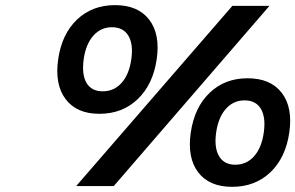

<svg xmlns="http://www.w3.org/2000/svg" viewBox="-20 -723 1147 746"><path d="M206.1 -493.2Q220.2 -590.8 279.3 -647Q338.4 -703.1 426.8 -703.1Q516.1 -703.1 559.6 -646.7Q603 -590.3 588.9 -493.2Q574.7 -395 515.1 -337.9Q455.6 -280.8 366.2 -280.8Q277.8 -280.8 234.9 -337.9Q191.9 -395 206.1 -493.2ZM275.9 0 882.8 -700.2H1026.9L421.9 0ZM305.2 -493.2Q296.9 -433.6 316.2 -400.9Q335.4 -368.2 378.9 -368.2Q423.3 -368.2 452.6 -401.1Q481.9 -434.1 490.2 -493.2Q498.5 -551.3 478.8 -584.2Q459 -617.2 415 -617.2Q371.6 -617.2 342.5 -584.2Q313.5 -551.3 305.2 -493.2ZM721.2 -208Q735.4 -305.7 794.4 -362.3Q853.5 -418.9 941.9 -418.9Q1031.2 -418.9 1074.7 -362.3Q1118.2 -305.7 1104 -208Q1089.8 -109.9 1030.5 -53.5Q971.2 2.9 881.8 2.9Q793 2.9 750 -53.5Q707 -109.9 721.2 -208ZM894 -83Q938 -83 967.3 -116Q996.6 -148.9 1004.9 -208Q1013.2 -267.1 993.7 -300Q974.1 -333 930.2 -333Q886.7 -333 857.4 -299.8Q828.1 -266.6 819.8 -208Q811.5 -149.4 831.1 -116.2Q850.6 -83 894 -83Z"/></svg>

Font: Trueno SemiBold
Style: Italic
Weight: 600
Designer: Julieta Ulanovsky
Foundry: Julieta Ulanovsky
Version: Version 3.001b | FøM Fix